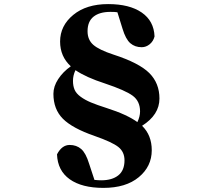

<svg xmlns="http://www.w3.org/2000/svg" viewBox="-20 -790 1040 939"><path d="M579.1 -649.9 554.2 -730Q544.4 -731.9 520 -731.9Q466.8 -731.9 437.5 -708.5Q408.2 -685.1 408.2 -637.2Q408.2 -595.2 436.5 -570.6Q464.8 -545.9 535.2 -522.9Q660.2 -482.4 710 -432.9Q759.8 -383.3 759.8 -308.1Q759.8 -228.5 674.8 -174.8Q722.2 -128.9 722.2 -55.2Q722.2 23.9 658.9 76.4Q595.7 128.9 485.8 128.9Q380.4 128.9 321 86.7Q261.7 44.4 258.8 -35.2Q282.7 -81.1 320.8 -81.1Q354 -81.1 377 -61.3Q399.9 -41.5 416 11.2L441.9 89.8Q461.4 91.8 475.1 91.8Q528.3 91.8 558.6 67.6Q588.9 43.5 588.9 -5.9Q588.9 -47.4 558.6 -71.3Q528.3 -95.2 442.9 -125Q334 -162.6 287.6 -209.2Q241.2 -255.9 241.2 -331.1Q241.2 -367.2 264.4 -402.8Q287.6 -438.5 326.2 -465.8Q273.9 -513.7 273.9 -586.9Q273.9 -664.1 338.1 -717Q402.3 -770 508.8 -770Q613.3 -770 673.1 -728.8Q732.9 -687.5 735.8 -611.8Q730 -588.4 712.2 -573.7Q694.3 -559.1 672.9 -559.1Q640.1 -559.1 617.4 -578.6Q594.7 -598.1 579.1 -649.9ZM502.9 -261.2Q600.6 -230 651.9 -192.9Q665 -220.2 665 -245.1Q665 -294.9 629.4 -321.5Q593.8 -348.1 493.2 -381.8Q400.9 -411.6 349.1 -446.8Q336.9 -421.4 336.9 -395Q336.9 -369.1 345 -350.8Q353 -332.5 374.3 -316.9Q395.5 -301.3 424.6 -289.1Q453.6 -276.9 502.9 -261.2Z"/></svg>

Font: Noto Serif JP Black
Style: Regular
Weight: 900
Designer: Ryoko NISHIZUKA  (kana & ideographs); Frank Grießhammer (Latin, Greek & Cyrillic); Wenlong ZHANG  (bopomofo); Sandoll Co
Foundry: Adobe Systems Incorporated
Version: Version 1.001;PS 1.001;hotconv 16.6.54;makeotf.lib2.5.65590